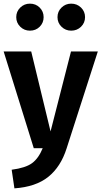

<svg xmlns="http://www.w3.org/2000/svg" viewBox="-22 -812 556 1052"><path d="M514 -530 343 1Q311 102 242.5 157Q174 212 57 220L42 118Q118 108 153.5 82Q189 56 212 0H163L-2 -530H149L255 -92L367 -530ZM368 -792Q400 -792 422 -770.5Q444 -749 444 -718Q444 -687 422 -665.5Q400 -644 368 -644Q337 -644 315 -665.5Q293 -687 293 -718Q293 -749 315 -770.5Q337 -792 368 -792ZM142 -792Q174 -792 195.5 -770.5Q217 -749 217 -718Q217 -687 195.5 -665.5Q174 -644 142 -644Q111 -644 89 -665.5Q67 -687 67 -718Q67 -749 89 -770.5Q111 -792 142 -792Z"/></svg>

Font: FiraSans
Style: Regular
Weight: 600
Designer: Carrois Corporate & Edenspiekermann AG
Foundry: Carrois Corporate GbR & Edenspiekermann AG
Version: Version 3.106;PS 003.106;hotconv 1.0.70;makeotf.lib2.5.58329